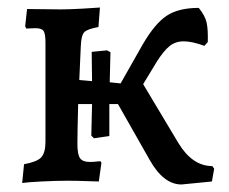

<svg xmlns="http://www.w3.org/2000/svg" viewBox="-20 -481 609 511"><path d="M550 -32 544 2 463 10Q415 10 378 -56L294 -204H271V-119L230 -113L223 -120L225 -204H188Q186 -126 186 -98Q186 -70 193 -60Q200 -50 219 -50Q229 -50 236.5 -51Q244 -52 247 -52L250 -48L243 2Q234 2 209 1Q184 0 160 0Q129 0 90.5 2Q52 4 39 6L44 -44Q78 -50 89.5 -62Q101 -74 101 -104V-368Q101 -391 96 -398.5Q91 -406 74 -406L50 -405L47 -411L52 -457L142 -456Q164 -456 199.5 -458Q235 -460 246 -461L242 -409Q213 -404 204.5 -395.5Q196 -387 195 -357L191 -268L225 -265L224 -343L265 -347L274 -342L272 -262L301 -259L360 -363Q392 -418 423.5 -439Q455 -460 509 -460Q526 -439 530 -420.5Q534 -402 533 -369L524 -359Q491 -371 469 -371Q447 -371 431.5 -358.5Q416 -346 398 -318L361 -257L455 -100Q492 -39 545 -39Z"/></svg>

Font: Alegreya Medium
Style: Regular
Weight: 500
Designer: Juan Pablo del Peral
Foundry: Huerta Tipografica
Version: Version 2.007; ttfautohint (v1.6)